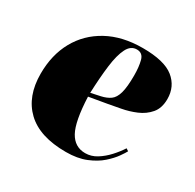

<svg xmlns="http://www.w3.org/2000/svg" viewBox="-126 -673 835 823"><g transform="rotate(30 291.5 -261.5)"><path d="M358 -537Q465 -537 511.5 -499.5Q558 -462 558 -400Q558 -355 535 -328Q512 -301 477.5 -286.5Q443 -272 407 -265.5Q371 -259 345 -254L258 -239Q263 -119 289.5 -71Q316 -23 368 -23Q398 -23 424.5 -39.5Q451 -56 473.5 -80.5Q496 -105 512 -130L524 -122Q519 -112 503.5 -90Q488 -68 461 -44Q434 -20 392.5 -3Q351 14 294 14Q164 14 98.5 -48.5Q33 -111 33 -223Q33 -316 72 -386.5Q111 -457 184 -497Q257 -537 358 -537ZM384 -417Q384 -459 376 -489Q368 -519 339 -519Q309 -519 292.5 -486.5Q276 -454 268.5 -395Q261 -336 258 -258L305 -268Q332 -274 349.5 -286.5Q367 -299 375.5 -329Q384 -359 384 -417Z"/></g></svg>

Font: Literata 72pt Black
Style: Italic
Weight: 900
Italic angle: -2°
Designer: Latin by Veronika Burian and Jose Scaglione. Greek by Irene Vlachou. Cyrillic by Vera Evstafieva
Foundry: TypeTogether
Version: Version 3.002